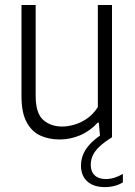

<svg xmlns="http://www.w3.org/2000/svg" viewBox="-20 -562 552 786"><path d="M224 9Q179.5 9 144.2 -7.5Q109 -24 88.5 -62.8Q68 -101.5 68 -168V-541.5H126V-169.5Q126 -99 156.5 -71.5Q187 -44 234.5 -44Q258 -44 284.8 -51.8Q311.5 -59.5 336.8 -77Q362 -94.5 380.5 -123.5V-541.5H438.5V0L390 1L384.5 -60H380Q348.5 -25.5 308 -8.2Q267.5 9 224 9ZM410 204Q363 204 337.2 180.5Q311.5 157 311.5 116Q311.5 89.5 322.5 65.5Q333.5 41.5 357.2 19Q381 -3.5 419 -26L438.5 0Q407 19.5 387.8 37.5Q368.5 55.5 360 74Q351.5 92.5 351.5 113Q351.5 140.5 367.8 155.8Q384 171 413 171Q431 171 448.5 165.5Q466 160 483 150V184.5Q468 194 448.8 199Q429.5 204 410 204Z"/></svg>

Font: Encode Sans SemiCondensed Light
Style: Regular
Weight: 300
Width: 4
Designer: Multiple Designers
Foundry: Impallari Type
Version: Version 3.002